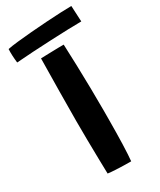

<svg xmlns="http://www.w3.org/2000/svg" viewBox="-248 -876 793 952"><g transform="rotate(-30 148.5 -400.0)"><path d="M206.5 7.5Q189.5 7.5 165.8 7Q142 6.5 117.8 5.2Q93.5 4 75 1.5Q74 -32 73 -84Q72 -136 71.2 -194Q70.5 -252 70.5 -303Q70.5 -380 71.8 -470Q73 -560 74.5 -658Q82 -658.5 98.2 -658.8Q114.5 -659 134.5 -659.8Q154.5 -660.5 173.8 -660.8Q193 -661 206 -661Q208.5 -605 210.5 -539Q212.5 -473 213.5 -406.5Q214.5 -340 214.5 -280.5Q214.5 -252 214.2 -218.8Q214 -185.5 213.5 -151.5Q213 -117.5 212 -86.2Q211 -55 209.5 -30.5Q208 -6 206.5 7.5ZM339 -717Q309.5 -717 263 -715.5Q216.5 -714 162.8 -711.5Q109 -709 56.2 -706Q3.5 -703 -38 -699.5Q-40.5 -720 -41.5 -740Q-42.5 -760 -41.5 -778.5Q-20.5 -783 16.2 -787Q53 -791 97.8 -794.8Q142.5 -798.5 187.8 -801.5Q233 -804.5 271.8 -806.2Q310.5 -808 334.5 -808Z"/></g></svg>

Font: Grandstander Thin SemiBold
Style: Regular
Weight: 600
Version: Version 1.200